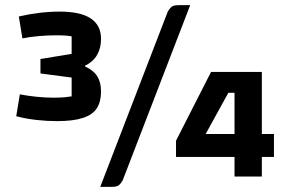

<svg xmlns="http://www.w3.org/2000/svg" viewBox="-20 -685 1137 745"><path d="M201 -215Q163 -215 122 -219.5Q81 -224 43 -234L57 -319Q87 -313 122 -309.5Q157 -306 186 -306Q213 -306 229.5 -307.5Q246 -309 258 -311V-384L137 -400V-456L258 -476V-544Q248 -546 233 -547Q218 -548 195 -548Q166 -548 131 -545Q96 -542 67 -536L53 -621Q91 -630 132 -635Q173 -640 212 -640Q372 -640 372 -534Q372 -498 356.5 -471.5Q341 -445 310 -430V-427Q342 -413 357 -389.5Q372 -366 372 -330Q372 -291 356 -265.5Q340 -240 302 -227.5Q264 -215 201 -215ZM456 15Q449 27 441.5 33.5Q434 40 413 40H369L631 -640Q638 -652 645.5 -658.5Q653 -665 674 -665H718ZM890 -76H663V-139L799 -406H996V-165H1043V-76H996V0H890ZM778 -165H890V-325H866Z"/></svg>

Font: Changa
Style: Bold
Weight: 700
Designer: Eduardo Rodriguez Tunni
Foundry: Eduardo Rodriguez Tunni
Version: Version 3.002; ttfautohint (v1.8.2)